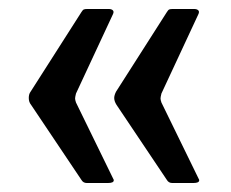

<svg xmlns="http://www.w3.org/2000/svg" viewBox="-20 -475 513 427"><path d="M232 -77Q233 -76 233 -74Q233 -68 220 -68H173Q165 -68 161 -75L49 -242Q44 -248 44 -257Q44 -266 48 -271L161 -448Q164 -453 166.5 -454Q169 -455 174 -455H222Q228 -455 231 -452Q234 -449 231 -443L149 -267Q147 -259 147 -256Q147 -253 149 -247ZM422 -77Q423 -76 423 -74Q423 -68 410 -68H363Q355 -68 351 -75L239 -242Q234 -250 234 -257Q234 -263 238 -271L351 -448Q354 -453 356.5 -454Q359 -455 364 -455H412Q418 -455 421 -452Q424 -449 421 -443L339 -267Q337 -259 337 -256Q337 -253 339 -247Z"/></svg>

Font: n
Style: Regular
Weight: 600
Designer: Pablo Impallari, Rodrigo Fuenzalida
Foundry: Impallari Type
Version: Version 1.002; ttfautohint (v1.5)